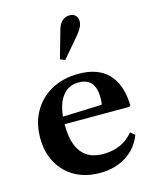

<svg xmlns="http://www.w3.org/2000/svg" viewBox="-126 -936 837 1032"><g transform="rotate(-15 292.5 -419.5)"><path d="M301 10.5Q222 10.5 163 -22.8Q104 -56 71.2 -115.8Q38.5 -175.5 38.5 -254Q38.5 -337.5 74.8 -400.5Q111 -463.5 175.8 -499Q240.5 -534.5 326 -534.5Q434.5 -534.5 491.8 -474.5Q549 -414.5 552 -298L544.5 -292H184.5V-289Q184.5 -83.5 344 -83.5Q452 -83.5 512.5 -158.5L537 -139Q510.5 -68 448.2 -28.8Q386 10.5 301 10.5ZM314.5 -489.5Q259.5 -489.5 226.8 -449Q194 -408.5 186.5 -333.5L404.5 -341.5Q408 -352.5 408 -379.5Q408 -489.5 314.5 -489.5ZM277.5 -624.5 250.5 -635.5 294.5 -790Q311.5 -850.5 363.5 -850.5Q382 -850.5 394 -838Q406 -825.5 406 -806Q406 -776 374 -738Z"/></g></svg>

Font: Libre Caslon Text SemiBold
Style: Regular
Weight: 600
Designer: Pablo Impallari, Rodrigo Fuenzalida, Katja Schimmel
Foundry: Pablo Impallari, Rodrigo Fuenzalida
Version: Version 2.000